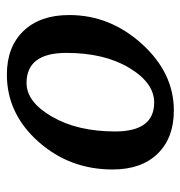

<svg xmlns="http://www.w3.org/2000/svg" viewBox="-3 -519 533 567"><g transform="rotate(90 263.5 -235.5)"><path d="M225.1 -47.4Q281.2 -47.4 324.7 -122.8Q368.2 -198.2 368.2 -309.1Q368.2 -424.3 282.7 -424.3Q224.6 -424.3 180.4 -350.6Q136.2 -276.9 136.2 -165Q136.2 -47.4 225.1 -47.4ZM200.2 10.7Q118.7 10.7 71.5 -38.3Q24.4 -87.4 24.4 -173.3Q24.4 -293.9 109.9 -388.2Q195.3 -482.4 306.2 -482.4Q387.2 -482.4 433.8 -434.6Q480.5 -386.7 480.5 -301.3Q480.5 -174.3 397.9 -81.8Q315.4 10.7 200.2 10.7Z"/></g></svg>

Font: Kelvinch
Style: Bold Italic
Weight: 700
Italic angle: -10°
Designer: Paul James Miller
Foundry: High-Logic / Made with FontCreator
Version: Version 3.30 September 23, 2016